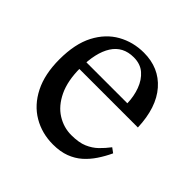

<svg xmlns="http://www.w3.org/2000/svg" viewBox="-135 -605 735 735"><g transform="rotate(45 232.0 -237.5)"><path d="M247 10Q187 10 138.5 -18.5Q90 -47 62 -102.5Q34 -158 34 -238Q34 -322 62.5 -376.5Q91 -431 139 -458Q187 -485 245 -485Q327 -485 377 -428Q427 -371 431 -266H106L105 -303H337Q336 -340 324 -372.5Q312 -405 289 -425Q266 -445 230 -445Q172 -445 143 -399.5Q114 -354 114 -271Q114 -202 136 -156Q158 -110 194 -87.5Q230 -65 271 -65Q312 -65 337.5 -76Q363 -87 381 -104.5Q399 -122 415 -143L434 -129Q421 -101 404 -75.5Q387 -50 365.5 -31Q344 -12 315 -1Q286 10 247 10Z"/></g></svg>

Font: STIX Two Text
Style: Regular
Weight: 400
Designer: Ross Mills, John Hudson & Paul Hanslow, Tiro Typeworks Ltd; with prior portions MicroPress Inc., and Coen Hoffman.
Foundry: Tiro Typeworks Ltd
Version: Version 2.13 b171